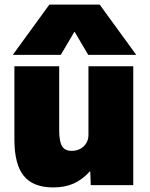

<svg xmlns="http://www.w3.org/2000/svg" viewBox="-20 -810 657 840"><path d="M213 10Q125 10 84 -40.5Q43 -91 43 -200V-520H239V-240Q239 -191 251.5 -170.5Q264 -150 293 -150Q315 -150 331.5 -159Q348 -168 357.5 -184Q367 -200 367 -220V-520H563V0H377L375 -60H373Q339 -23 301 -6.5Q263 10 213 10ZM36 -570 196 -790H416L576 -570H366L307 -670H305L246 -570Z"/></svg>

Font: M PLUS 1 Thin Black
Style: Regular
Weight: 900
Version: Version 1.001